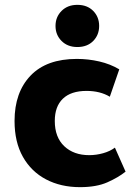

<svg xmlns="http://www.w3.org/2000/svg" viewBox="-20 -768 578 792"><path d="M310 4Q231 4 170 -28Q109 -60 74.5 -121Q40 -182 40 -269Q40 -387 106 -456Q172 -525 297 -525Q344 -525 389.5 -514.5Q435 -504 472 -482L433 -369Q393 -393 337 -393Q273 -393 239.5 -361Q206 -329 206 -269Q206 -202 245 -165Q284 -128 348 -128Q377 -128 405.5 -136Q434 -144 454 -159L498 -60Q468 -36 423 -16Q378 4 310 4ZM299 -574Q259 -574 234 -599Q209 -624 209 -661Q209 -698 234 -723Q259 -748 299 -748Q340 -748 364.5 -723Q389 -698 389 -661Q389 -624 364.5 -599Q340 -574 299 -574Z"/></svg>

Font: Braah One
Style: Regular
Weight: 400
Designer: Ashish Kumar
Foundry: Ashish Kumar
Version: Version 1.001; ttfautohint (v1.8.4.7-5d5b);gftools[0.9.29]